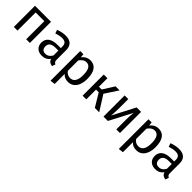

<svg xmlns="http://www.w3.org/2000/svg" viewBox="285 -1855 3384 3384"><g transform="rotate(45 1977.0 -163.0)"><path d="M92 -527V0H184V-452H400V0H492V-527Z M629 -147C629 -53 692 12 797 12C861 12 917 -12 954 -67C970 -15 1004 6 1057 12L1078 -52C1051 -62 1034 -77 1034 -123V-364C1034 -474 976 -539 849 -539C790 -539 732 -527 667 -503L690 -436C744 -454 793 -464 832 -464C905 -464 942 -436 942 -360V-321H861C714 -321 629 -260 629 -147ZM727 -152C727 -224 776 -260 873 -260H942V-139C912 -84 872 -57 818 -57C758 -57 727 -90 727 -152Z M1220 213 1312 202V-48C1346 -7 1393 12 1450 12C1586 12 1657 -104 1657 -264C1657 -430 1602 -539 1462 -539C1402 -539 1345 -510 1306 -456L1299 -527H1220ZM1312 -384C1340 -426 1383 -466 1439 -466C1518 -466 1558 -401 1558 -264C1558 -126 1512 -63 1428 -63C1380 -63 1339 -86 1312 -127Z M1806 -527V0H1898V-243H1965L2111 0H2220L2041 -283L2201 -527H2100L1967 -315H1898V-527Z M2436 0 2657 -423C2655 -411 2646 -331 2646 -238V0H2737V-527H2626L2408 -107C2410 -120 2418 -207 2418 -289V-527H2327V0Z M2921 213 3013 202V-48C3047 -7 3094 12 3151 12C3287 12 3358 -104 3358 -264C3358 -430 3303 -539 3163 -539C3103 -539 3046 -510 3007 -456L3000 -527H2921ZM3013 -384C3041 -426 3084 -466 3140 -466C3219 -466 3259 -401 3259 -264C3259 -126 3213 -63 3129 -63C3081 -63 3040 -86 3013 -127Z M3455 -147C3455 -53 3518 12 3623 12C3687 12 3743 -12 3780 -67C3796 -15 3830 6 3883 12L3904 -52C3877 -62 3860 -77 3860 -123V-364C3860 -474 3802 -539 3675 -539C3616 -539 3558 -527 3493 -503L3516 -436C3570 -454 3619 -464 3658 -464C3731 -464 3768 -436 3768 -360V-321H3687C3540 -321 3455 -260 3455 -147ZM3553 -152C3553 -224 3602 -260 3699 -260H3768V-139C3738 -84 3698 -57 3644 -57C3584 -57 3553 -90 3553 -152Z"/></g></svg>

Font: FiraGO Unicode
Style: Regular
Weight: 400
Designer: bBox Type
Foundry: bBox Type GmbH
Version: Version 1.001;PS 001.001;hotconv 1.0.88;makeotf.lib2.5.64775